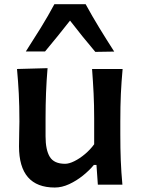

<svg xmlns="http://www.w3.org/2000/svg" viewBox="-20 -859 655 893"><path d="M234.9 13.2Q68.4 13.2 68.4 -178.7Q68.4 -213.9 69.3 -240.5Q70.3 -267.1 70.3 -293.9Q70.3 -366.7 67.4 -423.1Q64.5 -479.5 59.1 -538.1L201.2 -542Q196.3 -483.4 194.1 -427Q191.9 -370.6 191.9 -308.6V-225.1Q191.9 -161.6 211.7 -129.4Q231.4 -97.2 282.7 -97.2Q301.3 -97.2 325.9 -109.4Q350.6 -121.6 375.2 -142.3Q399.9 -163.1 418 -188V-308.6Q418 -370.6 415.3 -425Q412.6 -479.5 408.2 -538.1H550.3Q544.9 -479.5 542.2 -423.1Q539.6 -366.7 539.6 -293.9V-235.4Q539.6 -168.5 541.7 -113.5Q543.9 -58.6 549.3 0H435.1L428.7 -91.8H416.5Q395.5 -66.4 365.5 -42.2Q335.4 -18.1 301.5 -2.4Q267.6 13.2 234.9 13.2ZM423.3 -617.7Q361.3 -690.9 305.7 -763.2Q277.8 -727.5 248.8 -691.7Q219.7 -655.8 189.5 -619.6H100.1Q135.7 -674.8 169.7 -729.7Q203.6 -784.7 232.9 -839.4H378.4Q408.2 -784.7 441.9 -729.5Q475.6 -674.3 511.2 -619.1Z"/></svg>

Font: Pinar-DS3-FD SemiBold
Style: Regular
Weight: 600
Designer: Amin Abedi
Version: Version 3.000